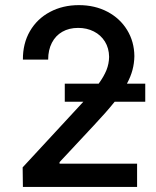

<svg xmlns="http://www.w3.org/2000/svg" viewBox="-20 -737 616 757"><path d="M69.3 -77.1 298.8 -325.2 308.6 -335.9H235.4V-407.2H369.1Q389.6 -435.5 399.7 -460.4Q409.7 -485.4 410.2 -512.7Q409.7 -547.4 393.6 -573.2Q377.4 -599.1 349.9 -613Q322.3 -627 288.1 -627Q252.4 -627 225.8 -611.8Q199.2 -596.7 184.6 -568.4Q169.9 -540 169.9 -502H70.3Q69.8 -565.4 98.1 -614.3Q126.5 -663.1 177 -689.9Q227.5 -716.8 291 -716.8Q354 -716.8 403.6 -690.7Q453.1 -664.6 481.2 -618.7Q509.3 -572.8 509.8 -515.6Q509.3 -487.3 502.4 -461.4Q495.6 -435.5 480.5 -407.2H552.7V-335.9H432.1Q398.4 -293.9 350.6 -243.2L214.8 -97.7V-91.8H520.5V0H70.3Z"/></svg>

Font: Pretendard GOV Medium
Style: Regular
Weight: 500
Designer: Base glyphs from Inter by Rasmus Andersson; Hangeul glyphs from Noto Sans CJK(Source Han Sans) by Jang Soo-young and Kan
Foundry: Kil Hyung-jin
Version: Version 1.309